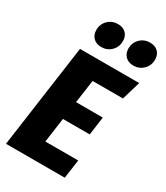

<svg xmlns="http://www.w3.org/2000/svg" viewBox="-225 -1024 967 1118"><g transform="rotate(30 258.0 -465.0)"><path d="M467 -569H263L241 -414H421L404 -291H224L201 -126H422L404 0H9L106 -694H504ZM133 -837Q133 -877 160 -903.5Q187 -930 226 -930Q260 -930 280 -910.5Q300 -891 300 -858Q300 -818 273 -791.5Q246 -765 207 -765Q173 -765 153 -785Q133 -805 133 -837ZM349 -837Q349 -877 376 -903.5Q403 -930 442 -930Q476 -930 496 -910.5Q516 -891 516 -858Q516 -818 489 -791.5Q462 -765 423 -765Q389 -765 369 -785Q349 -805 349 -837Z"/></g></svg>

Font: Fira Sans Condensed ExtraBold
Style: Italic
Weight: 800
Width: 3
Italic angle: -8°
Designer: bBox Type GmbH & Carrois Corporate GbR & Edenspiekermann AG
Foundry: bBox Type GmbH & Carrois Corporate GbR & Edenspiekermann AG
Version: Version 4.301